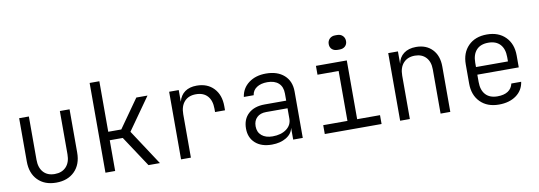

<svg xmlns="http://www.w3.org/2000/svg" viewBox="-58 -1146 4317 1538"><g transform="rotate(-10 2100.0 -377.0)"><path d="M95 -198V-550H174V-198Q174 -133 207 -96.5Q240 -60 299 -60Q358 -60 392 -96.5Q426 -133 426 -198V-550H505V-198Q505 -102 449 -46Q393 10 299 10Q205 10 150 -46Q95 -102 95 -198Z M779 0H700V-730H779V-319H885L1048 -550H1139L954 -288L1143 0H1050L885 -250H779Z M1730 -359V-326H1649V-353Q1649 -420 1616 -456.5Q1583 -493 1522 -493Q1462 -493 1428.5 -456Q1395 -419 1395 -353V0H1315V-550H1393V-455Q1407 -507 1444.5 -533.5Q1482 -560 1540 -560Q1627 -560 1678.5 -505.5Q1730 -451 1730 -359Z M2305 -377V0H2227V-96Q2218 -48 2170 -19Q2122 10 2053 10Q1968 10 1919 -34Q1870 -78 1870 -152Q1870 -229 1918.5 -273Q1967 -317 2051 -317H2226V-375Q2226 -430 2193.5 -459.5Q2161 -489 2102 -489Q2049 -489 2015.5 -466.5Q1982 -444 1977 -405H1897Q1907 -475 1963 -517Q2019 -559 2103 -559Q2196 -559 2250.5 -510.5Q2305 -462 2305 -377ZM2226 -171V-255H2052Q2004 -255 1976.5 -228.5Q1949 -202 1949 -157Q1949 -109 1981.5 -81.5Q2014 -54 2070 -54Q2139 -54 2182.5 -86Q2226 -118 2226 -171Z M2703 -646Q2674 -646 2657 -661.5Q2640 -677 2640 -704Q2640 -730 2657.5 -747Q2675 -764 2703 -764H2719Q2747 -764 2764 -747Q2781 -730 2781 -704Q2781 -678 2764 -662Q2747 -646 2719 -646ZM2946 0H2484V-72H2681V-478H2509V-550H2760V-72H2946Z M3505 -369V0H3426V-360Q3426 -422 3393 -457.5Q3360 -493 3303 -493Q3244 -493 3210 -456Q3176 -419 3176 -353V0H3097V-550H3176V-448Q3185 -501 3224 -530.5Q3263 -560 3324 -560Q3407 -560 3456 -508.5Q3505 -457 3505 -369Z M4107 -256H3770V-197Q3770 -130 3803.5 -93.5Q3837 -57 3900 -57Q3953 -57 3985 -78Q4017 -99 4026 -139H4106Q4096 -70 4040.5 -30Q3985 10 3900 10Q3805 10 3749 -46.5Q3693 -103 3693 -197V-353Q3693 -447 3749 -503.5Q3805 -560 3900 -560Q3995 -560 4051 -503.5Q4107 -447 4107 -353ZM3770 -318H4030V-353Q4030 -420 3996.5 -456.5Q3963 -493 3900 -493Q3837 -493 3803.5 -456.5Q3770 -420 3770 -353Z"/></g></svg>

Font: JetBrains Mono Semi Light
Style: Regular
Weight: 350
Monospace: yes
Designer: Philipp Nurullin, Konstantin Bulenkov
Foundry: JetBrains
Version: 2.002